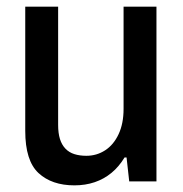

<svg xmlns="http://www.w3.org/2000/svg" viewBox="-20 -546 551 578"><path d="M204 12Q136 12 96 -25Q56 -62 56 -152V-526H155V-170Q155 -145 160.5 -127.5Q166 -110 177 -98.5Q188 -87 204 -82Q220 -77 240 -77Q271 -77 296.5 -93.5Q322 -110 337 -142Q352 -174 352 -218V-526H451V0H369L361 -72H355Q338 -44 315.5 -25.5Q293 -7 265 2.5Q237 12 204 12Z"/></svg>

Font: Archivo SemiCondensed Medium
Style: Regular
Weight: 500
Width: 4
Designer: Hector Gatti
Foundry: Omnibus-Type
Version: Version 2.001